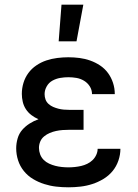

<svg xmlns="http://www.w3.org/2000/svg" viewBox="-20 -786 590 818"><path d="M272 12Q245 12 219 9Q193 6 168 -2Q143 -10 120.5 -23.5Q98 -37 81.5 -57.5Q65 -78 57 -103Q49 -128 49 -154Q49 -175 55 -196Q61 -217 74.5 -232.5Q88 -248 106 -259.5Q124 -271 144 -278Q128 -285 114 -295.5Q100 -306 90.5 -320.5Q81 -335 77 -352Q73 -369 73 -386Q73 -410 80 -433Q87 -456 101 -475Q115 -494 135 -507.5Q155 -521 177.5 -528.5Q200 -536 224 -539Q248 -542 271 -542Q295 -542 318.5 -539Q342 -536 364.5 -528Q387 -520 406.5 -507Q426 -494 440 -475Q454 -456 461.5 -433Q469 -410 469 -386V-385H372Q372 -403 362.5 -418Q353 -433 338 -442Q323 -451 306 -454Q289 -457 271 -457Q254 -457 236.5 -454Q219 -451 203.5 -442.5Q188 -434 179 -418Q170 -402 170 -385Q170 -373 174 -362Q178 -351 187 -343Q196 -335 206.5 -330.5Q217 -326 228.5 -323Q240 -320 251.5 -319Q263 -318 275 -318H336V-233H275Q261 -233 247 -232Q233 -231 219 -228Q205 -225 192 -219.5Q179 -214 168 -205Q157 -196 151.5 -183Q146 -170 146 -156Q146 -142 151 -128.5Q156 -115 166 -105Q176 -95 189 -89Q202 -83 215.5 -79.5Q229 -76 243.5 -74.5Q258 -73 272 -73Q285 -73 299 -74.5Q313 -76 326 -79Q339 -82 351.5 -88Q364 -94 374 -103.5Q384 -113 390 -126Q396 -139 396 -152H493Q493 -127 484.5 -102Q476 -77 459.5 -57Q443 -37 420.5 -23.5Q398 -10 373.5 -2Q349 6 323 9Q297 12 272 12ZM230 -610 242 -766H335L306 -610Z"/></svg>

Font: Lode Dark
Style: Bold
Weight: 700
Monospace: yes
Designer: Belleve Invis
Foundry: Belleve Invis
Version: Version 29.2.0; ttfautohint (v1.8.3)